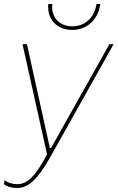

<svg xmlns="http://www.w3.org/2000/svg" viewBox="-35 -740 585 955"><path d="M49 195C107 195 153 152 217 38L530 -520H509L219 -4H213L99 -520H77L199 28C143 134 101 176 52 176C27 176 6 170 -12 156L-15 177C1 188 22 195 49 195ZM324 -591C393 -591 452 -637 464 -720H445C434 -649 385 -609 325 -609C258 -609 218 -657 225 -720H205C198 -646 247 -591 324 -591Z"/></svg>

Font: Fixel Text 20240404 Thin
Style: Italic
Weight: 100
Width: 4
Italic angle: -10°
Designer: AlfaBravo + MacPaw
Foundry: Kyrylo Tkachov, Marchela Mozhyna, Serhii Makarenko, Maria Weinstein, Zakhar Kryvoshyya
Version: Version 1.211;Glyphs 3.2 (3225)